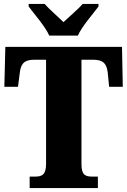

<svg xmlns="http://www.w3.org/2000/svg" viewBox="-20 -951 643 971"><path d="M229 -771H374C393 -816 450 -880 478 -918V-931H398C379 -908 328 -865 301 -839C275 -865 225 -908 206 -931H125V-918C153 -880 210 -816 229 -771ZM130 0H475V-58H446C413 -58 392 -65 392 -120V-649H452C505 -649 520 -626 525 -582L532 -512H601L597 -714H7L2 -512H71L80 -582C85 -626 100 -649 153 -649H213V-122C213 -66 191 -58 158 -58H130Z"/></svg>

Font: Noto Serif Myanmar Condensed Black
Style: Regular
Weight: 900
Width: 3
Designer: Ben Mitchell and the Monotype Design Team
Foundry: Monotype Imaging Inc.
Version: Version 2.106